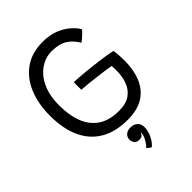

<svg xmlns="http://www.w3.org/2000/svg" viewBox="-257 -789 1153 1153"><g transform="rotate(-45 319.0 -213.0)"><path d="M353.5 24Q249 24 179.2 -17.8Q109.5 -59.5 74.5 -137.2Q39.5 -215 39.5 -323Q39.5 -424.5 72 -502.5Q104.5 -580.5 167.5 -624.8Q230.5 -669 322 -669Q381.5 -669 425.5 -651.2Q469.5 -633.5 499 -607.2Q528.5 -581 543 -555.5Q539 -549.5 528.5 -539Q518 -528.5 506 -518Q494 -507.5 483.5 -500.5Q460 -537.5 435.5 -557Q411 -576.5 382 -583.8Q353 -591 316 -591Q284.5 -591 250.5 -576Q216.5 -561 187.5 -529.2Q158.5 -497.5 140.5 -447.8Q122.5 -398 122.5 -329Q122.5 -242 147.5 -179.8Q172.5 -117.5 223.8 -84.2Q275 -51 353.5 -51Q415.5 -51 450.5 -76.8Q485.5 -102.5 500 -144.2Q514.5 -186 514.5 -233.5Q514.5 -243 514.2 -253.8Q514 -264.5 513 -273.5Q501 -276 472.2 -280Q443.5 -284 407.8 -288.5Q372 -293 338.5 -296.5Q305 -300 283.5 -301Q283 -309 283 -320.8Q283 -332.5 283 -345Q283 -357.5 283.5 -365.5Q321.5 -364 375.8 -358.8Q430 -353.5 486 -346.2Q542 -339 584.5 -330Q588 -308 589.5 -285.5Q591 -263 591 -242Q591 -164 566.8 -104Q542.5 -44 490 -10Q437.5 24 353.5 24ZM338.5 242.5Q335 240.5 326.5 235Q318 229.5 311.5 221.5Q320.5 213.5 330.5 199Q340.5 184.5 347.5 168.8Q354.5 153 354.5 141.5Q354.5 136.5 352.5 133.5Q350.5 142.5 343.2 150.2Q336 158 317.5 158Q292.5 158 284 143.5Q275.5 129 275.5 113.5Q275.5 101 282 90.5Q288.5 80 300.8 73.8Q313 67.5 329.5 67.5Q348.5 67.5 362.8 74.2Q377 81 385 94Q393 107 393 125.5Q393 157 378 189Q363 221 338.5 242.5Z"/></g></svg>

Font: Grandstander Thin Light
Style: Regular
Weight: 300
Version: Version 1.200